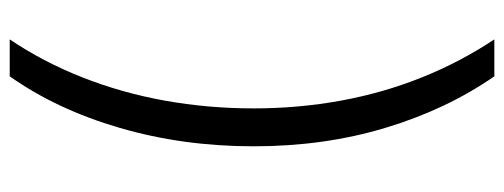

<svg xmlns="http://www.w3.org/2000/svg" viewBox="-341 -531 1037 395"><g transform="rotate(-90 177.5 -333.5)"><path d="M218 165Q150 67 112 -59Q74 -185 74 -330Q74 -476 112 -606Q150 -736 218 -832H294Q248 -764 216 -683Q184 -602 168 -513Q152 -424 152 -330Q152 -238 168 -150.5Q184 -63 216 16.5Q248 96 294 165H218Z"/></g></svg>

Font: odia115
Style: Regular
Weight: 400
Designer: Amélie Bonet and Sol Matas
Foundry: Google LLC
Version: Version 2.003